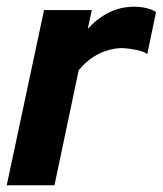

<svg xmlns="http://www.w3.org/2000/svg" viewBox="-22 -551 484 571"><path d="M-2 0Q26 -131 53.5 -260.5Q81 -390 109 -521H251Q248 -507 245 -493Q242 -479 239 -465Q268 -497 302.5 -514Q337 -531 377 -531Q397 -531 415 -526.5Q433 -522 442 -515Q435 -483 429 -452.5Q423 -422 416 -390Q406 -398 384 -402.5Q362 -407 343 -408Q336 -408 330 -407.5Q324 -407 318 -406Q255 -395 212 -342L140 0Z"/></svg>

Font: Rosa Sans
Style: Bold Italic
Weight: 700
Italic angle: -12°
Designer: Pentagram / MCKL
Foundry: Pentagram / MCKL
Version: Version 1.005;September 16, 2019;FontCreator 11.5.0.2425 64-